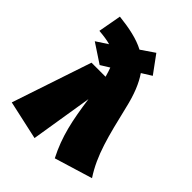

<svg xmlns="http://www.w3.org/2000/svg" viewBox="-225 -888 1032 1032"><g transform="rotate(45 291.5 -371.5)"><path d="M449 -441C430 -524 405 -584 374 -629L430 -664L356 -765L280 -713C225 -742 159 -755 80 -764L56 -632C92 -629 120 -625 144 -618L139 -615L78 -575L187 -503L237 -534C243 -519 248 -502 254 -481H147L-5 -27L217 22L274 -331C294 -189 314 -89 371 22L588 -44C518 -150 491 -266 449 -441Z"/></g></svg>

Font: Fira Sans Ultra
Style: Regular
Weight: 950
Designer: Carrois Corporate & Edenspiekermann AG
Foundry: Carrois Corporate GbR & Edenspiekermann AG
Version: Version 4.203;PS 004.203;hotconv 1.0.88;makeotf.lib2.5.64775